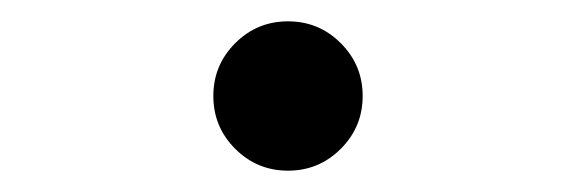

<svg xmlns="http://www.w3.org/2000/svg" viewBox="-20 -390 540 180"><path d="M250 -230Q221 -230 200.5 -250.5Q180 -271 180 -300Q180 -329 200.5 -349.5Q221 -370 250 -370Q279 -370 299.5 -349.5Q320 -329 320 -300Q320 -271 299.5 -250.5Q279 -230 250 -230Z"/></svg>

Font: Reem Kufi Ink
Style: Regular
Weight: 400
Designer: Khaled Hosny
Version: Version 1.7